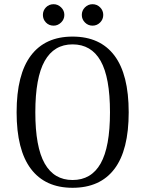

<svg xmlns="http://www.w3.org/2000/svg" viewBox="-20 -880 691 913"><path d="M59 -346Q59 -526 127 -616Q195 -706 325 -706Q456 -706 524 -616Q592 -526 592 -346Q592 -166 524 -76.5Q456 13 325 13Q195 13 127 -77Q59 -167 59 -346ZM503 -346Q503 -512 458.5 -590.5Q414 -669 325 -669Q237 -669 192.5 -590Q148 -511 148 -346Q148 -181 192.5 -102.5Q237 -24 325 -24Q414 -24 458.5 -102.5Q503 -181 503 -346ZM184 -809Q184 -830 198.5 -845Q213 -860 235 -860Q255 -860 270.5 -845Q286 -830 286 -809Q286 -788 270.5 -773Q255 -758 235 -758Q213 -758 198.5 -773Q184 -788 184 -809ZM369 -809Q369 -830 384 -845Q399 -860 420 -860Q441 -860 456 -845Q471 -830 471 -809Q471 -788 456 -773Q441 -758 420 -758Q399 -758 384 -773Q369 -788 369 -809Z"/></svg>

Font: Arima Madurai
Style: Regular
Weight: 400
Designer: Joana Correia and Natanael Gama
Foundry: NDISCOVER
Version: Version 1.019